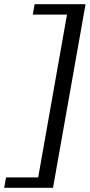

<svg xmlns="http://www.w3.org/2000/svg" viewBox="-58 -770 430 920"><path d="M99 -700 108 -750H352L196 130H-38L-29 80H125L263 -700Z"/></svg>

Font: Roboto Serif 20pt
Style: Italic
Weight: 400
Italic angle: -10°
Designer: Greg Gazdowicz
Foundry: Commercial Type
Version: Version 1.008